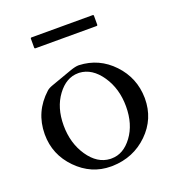

<svg xmlns="http://www.w3.org/2000/svg" viewBox="-124 -756 789 866"><g transform="rotate(-20 270.5 -323.0)"><path d="M124 -657.7H417Q421.9 -657.7 421.9 -652.8V-610.8Q421.9 -605.5 417 -605.5H124Q119.1 -605.5 119.1 -610.8V-652.8Q119.1 -657.7 124 -657.7ZM265.6 -434.1Q208.5 -434.1 166.3 -377.2Q124 -320.3 124 -234.9Q124 -149.4 166.7 -86.7Q209.5 -23.9 270.5 -21H277.3Q334 -21 376 -77.6Q418 -134.3 418 -219.7Q418 -305.2 375 -367.9Q332 -430.7 271.5 -434.1ZM510.3 -224.1Q510.3 -126.5 440.7 -58.6Q371.1 9.3 270 12.2H262.2Q168.5 12.2 99.4 -58.1Q30.3 -128.4 30.3 -225.6V-227.1Q30.8 -334 110.8 -406.7Q120.1 -415.5 138.4 -421.9Q156.7 -428.2 185.5 -438.7Q214.4 -449.2 239.5 -458Q264.6 -466.8 280.3 -466.8H281.7Q377 -462.9 442.9 -393.3Q508.8 -323.7 510.3 -227.1Z"/></g></svg>

Font: Caudex
Style: Regular
Weight: 400
Version: Version 1.04